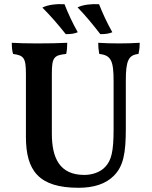

<svg xmlns="http://www.w3.org/2000/svg" viewBox="-20 -882 721 911"><path d="M292 -720C316 -720 332 -722 349 -729C324 -773 302 -821 286 -862C250 -864 208 -860 181 -846C219 -808 253 -769 292 -720ZM456 -720C480 -720 496 -722 513 -729C488 -773 466 -821 450 -862C414 -864 374 -860 348 -847C385 -809 418 -769 456 -720ZM577 -271V-500C577 -595 590 -621 637 -626C642 -648 643 -664 643 -679C617 -677 577 -676 545 -676C515 -676 470 -677 446 -679C446 -662 447 -648 451 -626C507 -620 519 -594 519 -497V-268C519 -162 508 -121 480 -91C454 -62 412 -52 380 -52C263 -52 226 -132 226 -248V-532C226 -610 236 -620 294 -626C298 -643 299 -661 299 -679C268 -677 202 -676 157 -676C113 -676 63 -677 36 -679C36 -661 37 -642 42 -626C92 -619 103 -609 103 -532V-233C103 -73 163 9 353 9C424 9 481 -9 519 -47C566 -93 577 -156 577 -271Z"/></svg>

Font: Vollkorn Semibold
Style: Regular
Weight: 600
Designer: Friedrich Althausen
Foundry: Friedrich Althausen
Version: Version 4.015;PS 004.015;hotconv 1.0.88;makeotf.lib2.5.64775